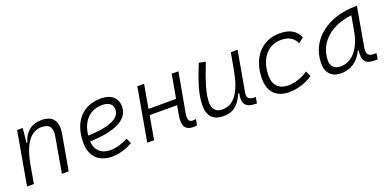

<svg xmlns="http://www.w3.org/2000/svg" viewBox="-12 -1138 3539 1759"><g transform="rotate(-20 1758.0 -258.0)"><path d="M44.4 0H110.8L144.5 -191.9C185.1 -396.5 262.2 -466.3 355 -466.3C431.2 -466.3 458.5 -425.3 444.3 -344.2L383.8 0H450.2L510.3 -340.3C531.7 -463.4 486.8 -527.3 374.5 -527.3C277.8 -527.3 210.4 -472.7 184.6 -377H176.8L189.9 -517.6H135.7Z M877.9 -51.3C788.6 -51.3 732.9 -103 728.5 -190.9C970.2 -196.3 1112.8 -263.7 1112.8 -390.6C1112.8 -476.6 1053.7 -527.3 953.6 -527.3C774.9 -527.3 665 -402.3 665 -199.7C665 -67.9 742.2 9.8 873.5 9.8C938 9.8 1012.2 -11.2 1074.2 -47.4L1051.8 -100.1C995.1 -69.3 931.2 -51.3 877.9 -51.3ZM730.5 -246.6C744.6 -383.8 824.7 -466.3 946.3 -466.3C1010.3 -466.3 1046.9 -436.5 1046.9 -387.7C1046.9 -298.8 933.1 -252 730.5 -246.6Z M1216.3 0H1282.7L1323.2 -230H1591.3L1574.2 -136.7C1555.7 -35.2 1586.9 9.8 1664.6 9.8C1677.2 9.8 1688.5 9.3 1698.7 7.8L1710 -51.3C1699.2 -49.8 1689 -48.8 1678.7 -48.8C1637.2 -48.8 1628.9 -76.2 1640.6 -141.6L1708.5 -517.6H1643.1L1601.6 -287.6H1333L1373.5 -517.6H1307.6Z M1956.1 10.3C2067.4 10.3 2116.7 -53.2 2153.3 -138.7H2163.1C2143.6 -47.4 2168 4.9 2272.5 4.9H2283.7L2294.4 -53.7H2281.2C2224.1 -56.2 2207 -75.7 2215.8 -126.5L2285.2 -517.6H2219.2L2187.5 -341.3C2149.4 -144 2078.1 -50.8 1969.7 -50.8C1907.2 -50.8 1873.5 -85.4 1873.5 -150.9C1873.5 -232.9 1906.7 -341.8 1974.1 -514.6L1910.2 -527.3C1844.2 -365.2 1807.6 -251 1807.6 -145C1807.6 -43.9 1859.4 10.3 1956.1 10.3Z M2609.9 -51.3C2522 -51.3 2470.7 -104 2469.7 -194.3C2470.2 -358.4 2556.6 -466.3 2687.5 -466.3C2758.8 -466.3 2807.1 -441.9 2835.9 -380.9L2886.2 -419.9C2856 -492.2 2793.5 -527.3 2694.8 -527.3C2519 -527.3 2403.8 -392.1 2403.8 -186.5C2403.8 -63 2475.6 9.8 2598.6 9.8C2683.1 9.8 2767.1 -19 2830.6 -63L2806.2 -115.7C2749.5 -76.7 2677.7 -51.3 2609.9 -51.3Z M3107.4 10.3C3199.2 10.3 3274.4 -41 3317.4 -133.3H3326.2C3311.5 -36.1 3341.8 4.9 3434.1 4.9H3460.9L3470.7 -53.7H3441.4C3391.6 -53.7 3372.6 -82 3381.8 -135.7L3450.2 -522.5H3440.9C3167 -522.5 2961.9 -370.1 2961.9 -135.3C2961.9 -43 3014.6 10.3 3107.4 10.3ZM3122.6 -50.8C3063.5 -50.8 3028.3 -83.5 3028.3 -141.1C3028.3 -309.6 3166 -435.5 3372.6 -458L3346.7 -312.5C3317.4 -145.5 3230.5 -50.8 3122.6 -50.8Z"/></g></svg>

Font: Cascadia Mono PL Light
Style: Italic
Weight: 300
Italic angle: -10°
Monospace: yes
Designer: Aaron Bell
Foundry: Saja Typeworks
Version: Version 2404.023